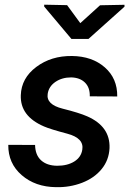

<svg xmlns="http://www.w3.org/2000/svg" viewBox="-20 -772 545 802"><path d="M323.7 -146.5Q332 -194.8 261 -213.6Q189.9 -232.4 164.1 -243.7Q63.5 -286.6 66.9 -374.5Q69.3 -445.8 131.6 -492.4Q193.8 -539.1 280.8 -538.1Q364.7 -537.1 417.7 -490.7Q470.7 -444.3 469.7 -369.1L355 -369.6Q356 -406.2 335 -427Q314 -447.8 277.3 -448.7Q238.8 -448.7 211.2 -429.7Q183.6 -410.6 179.2 -379.9Q172.4 -335.4 241.7 -318.1Q311 -300.8 344.2 -286.1Q440.9 -243.7 437.5 -153.3Q435.1 -103 404.5 -65.7Q374 -28.3 322.8 -8.5Q271.5 11.2 213.9 9.8Q127.4 8.8 70.6 -40.5Q13.7 -89.8 14.6 -167L126.5 -166.5Q127.4 -124 151.9 -102.1Q176.3 -80.1 218.8 -79.6Q261.7 -79.6 290.3 -97.4Q318.8 -115.2 323.7 -146.5ZM315.4 -675.3 397.9 -750 500 -752V-744.1L349.6 -609.4H278.3L164.6 -744.6V-752.4L260.3 -750.5Z"/></svg>

Font: Roboto Medium
Style: Italic
Weight: 500
Italic angle: -12°
Designer: Google
Version: Version 2.134; 2016